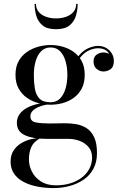

<svg xmlns="http://www.w3.org/2000/svg" viewBox="-20 -699 630 979"><path d="M253.5 260Q209.5 260 169.8 252.2Q130 244.5 99.2 228Q68.5 211.5 51.2 186Q34 160.5 34 125Q34 91 49.5 68Q65 45 88 31.2Q111 17.5 135 11.5Q159 5.5 176 5.5H185Q151.5 24 139.5 51Q127.5 78 127.5 114.5Q127.5 146 142.8 176.2Q158 206.5 188.8 226.2Q219.5 246 266 246Q304.5 246 337.8 236Q371 226 396 207.2Q421 188.5 435.2 162.2Q449.5 136 449.5 103.5Q449.5 73 432.5 52Q415.5 31 387.8 20Q360 9 327.5 9Q317 9 294.2 9Q271.5 9 248.5 9Q225.5 9 214.5 9Q147 9 106.5 -9.8Q66 -28.5 66 -72.5Q66 -98.5 80.5 -118Q95 -137.5 120 -150.5Q145 -163.5 177 -170Q209 -176.5 244.5 -176.5L244 -167.5Q228 -167.5 209.2 -163.8Q190.5 -160 173.5 -152.2Q156.5 -144.5 145.8 -133Q135 -121.5 135 -106Q135 -80 162.5 -74.8Q190 -69.5 231 -69.5Q248.5 -69.5 261.8 -69.8Q275 -70 287.2 -70.2Q299.5 -70.5 313.5 -70.5Q341.5 -70.5 370 -65.5Q398.5 -60.5 422.2 -45Q446 -29.5 460.2 0.8Q474.5 31 474.5 82Q474.5 128 456.2 161.8Q438 195.5 406.5 217Q375 238.5 335.5 249.2Q296 260 253.5 260ZM238 -165Q207.5 -165 176 -173.2Q144.5 -181.5 118 -199.8Q91.5 -218 75.2 -247Q59 -276 59 -317.5Q59 -359 75.2 -387.8Q91.5 -416.5 118 -434.5Q144.5 -452.5 176 -461Q207.5 -469.5 238 -469.5Q268.5 -469.5 299.2 -461Q330 -452.5 355.5 -434.5Q381 -416.5 396.5 -387.8Q412 -359 412 -317.5Q412 -276 396.5 -247Q381 -218 355.5 -199.8Q330 -181.5 299.2 -173.2Q268.5 -165 238 -165ZM238 -177.5Q267.5 -177.5 286.5 -197Q305.5 -216.5 314.5 -248.5Q323.5 -280.5 323.5 -317.5Q323.5 -354.5 314.5 -386.2Q305.5 -418 286.5 -437.5Q267.5 -457 238 -457Q208.5 -457 189.5 -437.5Q170.5 -418 161.5 -386.2Q152.5 -354.5 152.5 -317.5Q152.5 -280.5 157.5 -248.5Q162.5 -216.5 180.5 -197Q198.5 -177.5 238 -177.5ZM507.5 -334.5Q489 -334.5 473 -347.5Q457 -360.5 457 -385Q457 -410 473.2 -420.8Q489.5 -431.5 507.5 -431.5Q526 -431.5 542.8 -420.8Q559.5 -410 559.5 -389.5H548Q548 -412.5 530.8 -432.8Q513.5 -453 480.5 -453Q461 -453 437.2 -443.5Q413.5 -434 392.8 -410.2Q372 -386.5 362 -343.5L353 -349.5Q363 -394.5 385.5 -419.5Q408 -444.5 433.8 -454.8Q459.5 -465 479.5 -465Q504 -465 522.2 -454Q540.5 -443 550.5 -425.8Q560.5 -408.5 560.5 -389.5Q560.5 -357.5 543.5 -346Q526.5 -334.5 507.5 -334.5ZM265.5 -550Q220.5 -550 197 -569.5Q173.5 -589 165 -618.8Q156.5 -648.5 156.5 -679H163.5Q163.5 -654.5 177.8 -638Q192 -621.5 215.5 -613.2Q239 -605 265.5 -605Q292.5 -605 316.2 -613.2Q340 -621.5 354.2 -638Q368.5 -654.5 368.5 -679H376Q376 -648.5 367.2 -618.8Q358.5 -589 334.5 -569.5Q310.5 -550 265.5 -550Z"/></svg>

Font: Bodoni Moda 18pt
Style: Regular
Weight: 400
Designer: Owen Earl
Foundry: indestructible type
Version: Version 2.005